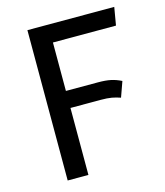

<svg xmlns="http://www.w3.org/2000/svg" viewBox="-105 -769 732 850"><g transform="rotate(-15 261.5 -344.5)"><path d="M195 -607V-385H342Q377 -385 400.5 -380Q424 -375 448 -363L423 -293Q403 -300 383.5 -303.5Q364 -307 334 -307H195V0H100V-689H498L484 -607Z"/></g></svg>

Font: Fira GO
Style: Regular
Weight: 400
Designer: Carrois Corporate
Foundry: Carrois Corporate GbR
Version: Version 0.300